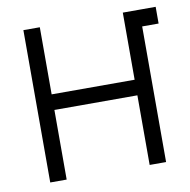

<svg xmlns="http://www.w3.org/2000/svg" viewBox="-67 -663 673 679"><g transform="rotate(-10 270.0 -323.5)"><path d="M60 -597H119V-356H417V-597H471H476H535V-567V-537H476V-50H417V-300H119V-50H60Z"/></g></svg>

Font: 3270 Nerd Font Mono
Style: Regular
Weight: 400
Monospace: yes
Version: Version 3.0.1;Nerd Fonts 3.0.0